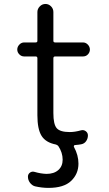

<svg xmlns="http://www.w3.org/2000/svg" viewBox="-20 -710 540 950"><path d="M99.6 -430.7Q85.9 -430.7 75.7 -440.9Q65.4 -451.2 65.4 -464.8Q65.4 -478.5 75.7 -489.3Q85.9 -500 99.6 -500H156.2Q165 -500 165 -507.8V-650.4Q165 -666 176.8 -678.2Q188.5 -690.4 205.1 -690.4Q220.7 -690.4 232.4 -678.7Q244.1 -667 244.1 -650.4V-507.8Q244.1 -500 252.9 -500H390.6Q404.3 -500 414.6 -489.3Q424.8 -478.5 424.8 -464.8Q424.8 -451.2 415 -440.9Q405.3 -430.7 390.6 -430.7H252.9Q244.1 -430.7 244.1 -421.9V-150.4Q244.1 -94.7 260.7 -75.7Q277.3 -56.6 325.2 -56.6Q350.6 -56.6 381.8 -65.4Q394.5 -68.4 404.8 -60.5Q415 -52.7 415 -40Q415 -24.4 406.2 -11.7Q397.5 1 381.8 3.9Q373 5.9 350.6 7.8Q347.7 7.8 346.2 10.7Q344.7 13.7 345.7 16.6Q368.2 57.6 368.2 99.6Q368.2 150.4 332 185.1Q295.9 219.7 219.7 219.7Q187.5 219.7 153.3 211.9Q138.7 208 128.4 194.3Q118.2 180.7 118.2 164.1Q118.2 151.4 128.4 144Q138.7 136.7 151.4 140.6Q181.6 149.4 210 150.4Q247.1 150.4 268.6 131.3Q290 112.3 290 80.1Q290 44.9 268.6 12.7Q263.7 6.8 255.9 4.9Q206.1 -4.9 185.5 -38.1Q165 -71.3 165 -139.6V-421.9Q165 -430.7 156.2 -430.7Z"/></svg>

Font: Rounded Mgen+ 1m regular
Style: Regular
Weight: 400
Designer: [Source Han Sans]
Ryoko NISHIZUKA  (kana & ideographs); Paul D. Hunt (Latin, Greek & Cyrillic); Wenlong ZHANG  (bopomofo
Version: Version 1.059.20150602